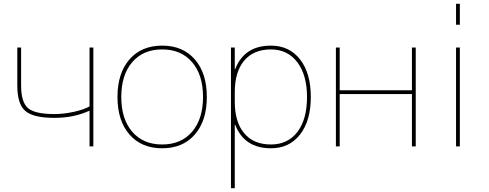

<svg xmlns="http://www.w3.org/2000/svg" viewBox="-20 -770 2570 1010"><path d="M451 -520H471V0H451V-188Q370 -150 266 -150Q155 -150 113 -186.5Q71 -223 71 -320V-520H91V-320Q91 -233 127 -201.5Q163 -170 266 -170Q315 -170 367.5 -181.5Q420 -193 451 -210Z M661 -62.5Q598 -135 598 -260Q598 -385 661 -457.5Q724 -530 833 -530Q942 -530 1005 -457.5Q1068 -385 1068 -260Q1068 -135 1005 -62.5Q942 10 833 10Q724 10 661 -62.5ZM675.5 -77Q733 -10 833 -10Q933 -10 990.5 -77Q1048 -144 1048 -260Q1048 -376 990.5 -443Q933 -510 833 -510Q733 -510 675.5 -443Q618 -376 618 -260Q618 -144 675.5 -77Z M1405 10Q1265 10 1217 -114H1215V220H1195V-520H1215V-406H1217Q1265 -530 1405 -530Q1502 -530 1558.5 -457.5Q1615 -385 1615 -260Q1615 -135 1558.5 -62.5Q1502 10 1405 10ZM1595 -260Q1595 -375 1544 -442.5Q1493 -510 1405 -510Q1314 -510 1264.5 -451Q1215 -392 1215 -285V-235Q1215 -128 1264.5 -69Q1314 -10 1405 -10Q1494 -10 1544.5 -76Q1595 -142 1595 -260Z M2167 -520V0H2147V-275H1767V0H1747V-520H1767V-295H2147V-520Z M2379 0V-520H2399V0ZM2379 -640V-750H2399V-640Z"/></svg>

Font: Mplus 1p Thin
Style: Regular
Weight: 250
Version: Version 1.061